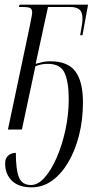

<svg xmlns="http://www.w3.org/2000/svg" viewBox="-20 -556 444 824"><path d="M116 248Q60 248 31 219.5Q2 191 2 146Q2 123 15.5 111.5Q29 100 48 100Q48 173 61.5 205.5Q75 238 113 238Q143 238 171.5 206Q200 174 223.5 120Q247 66 261 0.5Q275 -65 275 -131Q275 -203 257.5 -242.5Q240 -282 185 -282Q169 -282 157.5 -279.5Q146 -277 132 -272L74 0H14L107 -440Q112 -467 115 -481Q118 -495 118 -502Q118 -516 110.5 -521Q103 -526 75 -526H61L64 -536H358L334 -405H324Q328 -428 331 -445Q334 -462 334 -475Q334 -504 321 -515Q308 -526 281 -526H186L133 -282Q150 -287 164 -290Q178 -293 196 -293Q271 -293 303.5 -249.5Q336 -206 336 -117Q336 -41 319 25.5Q302 92 272 142Q242 192 202.5 220Q163 248 116 248Z"/></svg>

Font: Noto Serif Display ExtraCondensed Light
Style: Italic
Weight: 300
Width: 2
Italic angle: -12°
Designer: Monotype Design Team
Foundry: Monotype Imaging Inc.
Version: Version 2.009